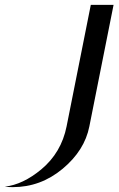

<svg xmlns="http://www.w3.org/2000/svg" viewBox="-169 -645 488 790"><path d="M105 -125 204.6 -625H298.3L198.7 -125Q179.2 -25.9 88.6 49.6Q-2 125 -116.7 125Q-134.8 125 -149.4 123Q-74.7 114.7 1 51.8Q83.5 -17.1 105 -125Z"/></svg>

Font: Juliett
Style: Bold Italic
Weight: 700
Italic angle: -11.25°
Designer: GGBotNet
Foundry: GGBotNet
Version: 0.60